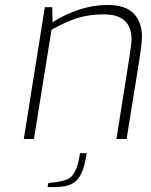

<svg xmlns="http://www.w3.org/2000/svg" viewBox="-20 -561 608 775"><path d="M161 -532H191L192 -471Q241 -503 299 -522Q357 -541 414 -541Q487 -541 520 -506Q553 -471 553 -413Q553 -390 544 -329L491 0H450L502 -328Q511 -390 511 -402Q511 -503 399 -503Q341 -503 294 -488.5Q247 -474 188 -441L117 0H76ZM175 178 206 174Q236 170 253.5 162Q271 154 283.5 129.5Q296 105 303 57H330Q322 110 308.5 139Q295 168 270.5 181Q246 194 202 194H172Z"/></svg>

Font: Exo ExtraLight
Style: Italic
Weight: 275
Italic angle: -9°
Designer: Natanael Gama
Foundry: Natanael Gama
Version: Version 1.500; ttfautohint (v1.6)